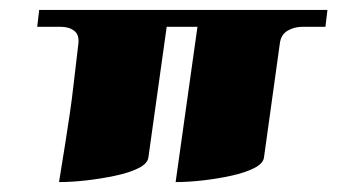

<svg xmlns="http://www.w3.org/2000/svg" viewBox="-20 -361 691 387"><path d="M59 -341H640L636 -307H590Q573 -307 559.5 -299Q546 -291 544 -273L512 -43Q510 -31 492 -22Q474 -13 447 -7Q420 -1 390 2.5Q360 6 334 6L378 -307H316L279 -43Q277 -31 259 -22Q241 -13 213 -7Q185 -1 155 2.5Q125 6 99 6Q107 -43 112 -75Q117 -107 121 -134Q125 -161 128.5 -192.5Q132 -224 138 -273Q140 -291 129.5 -299Q119 -307 102 -307H55Z"/></svg>

Font: Genos Black
Style: Italic
Weight: 900
Italic angle: -8°
Version: Version 1.010